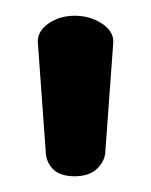

<svg xmlns="http://www.w3.org/2000/svg" viewBox="-20 -788 192 244"><path d="M124 -735 114 -597Q114 -584.4 104 -574.2Q94 -564 75 -564Q56 -564 47 -573.4Q38 -582.9 38 -597L28 -735Q28 -748.9 42 -758.4Q56 -768 75 -768Q94 -768 109 -758.4Q124 -748.9 124 -735Z"/></svg>

Font: Dosis
Style: Regular
Weight: 400
Designer: Edgar Tolentino, Pablo Impallari, Igino Marini
Foundry: Edgar Tolentino, Pablo Impallari, Igino Marini
Version: Version 1.007;Glyphs 3.1.1 (3134)